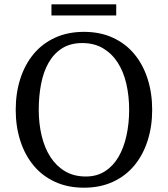

<svg xmlns="http://www.w3.org/2000/svg" viewBox="-20 -860 780 892"><path d="M53 0ZM53 -350Q53 -428 74.5 -494.5Q96 -561 136.5 -609.5Q177 -658 236 -685Q295 -712 370 -712Q445 -712 504 -685Q563 -658 603.5 -609.5Q644 -561 665.5 -494.5Q687 -428 687 -350Q687 -272 665.5 -205.5Q644 -139 603.5 -90.5Q563 -42 504 -15Q445 12 370 12Q295 12 236 -15Q177 -42 136.5 -90.5Q96 -139 74.5 -205.5Q53 -272 53 -350ZM160 -350Q160 -286 173.5 -229.5Q187 -173 214 -131Q241 -89 282 -64.5Q323 -40 379 -40Q430 -40 468 -64.5Q506 -89 530.5 -131Q555 -173 567.5 -229.5Q580 -286 580 -350Q580 -414 567 -470.5Q554 -527 527 -569Q500 -611 459 -635.5Q418 -660 362 -660Q307 -660 268.5 -635.5Q230 -611 206 -569Q182 -527 171 -470.5Q160 -414 160 -350ZM219 -788V-840H520V-788Z"/></svg>

Font: PT Serif
Style: Regular
Weight: 400
Designer: A.Korolkova, O.Umpeleva, V.Yefimov
Foundry: ParaType Ltd
Version: Version 1.000W OFL; ttfautohint (v1.6)